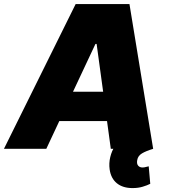

<svg xmlns="http://www.w3.org/2000/svg" viewBox="-54 -748 847 965"><path d="M178.7 0H-34.2L326.2 -727.5H596.7L715.8 0H502.9L483.9 -139.6H244.1ZM425.8 -527.3 313 -287.1H464.4L431.6 -527.3ZM612.3 197.3Q563 197.3 533.2 172.9Q503.4 148.4 497.1 103.5Q492.7 72.8 500.2 41.3Q507.8 9.8 524.2 -14.6Q540.5 -39.1 562.5 -47.9L715.8 0Q680.2 10.7 659.7 22.9Q639.2 35.2 635.7 56.6Q632.3 74.7 640.1 84.2Q647.9 93.8 662.1 93.8Q671.4 93.8 679 91.3Q686.5 88.9 693.4 87.9L701.2 175.8Q686 183.6 663.3 190.4Q640.6 197.3 612.3 197.3Z"/></svg>

Font: Inter Tight Black
Style: Italic
Weight: 900
Italic angle: -9.39999°
Designer: Rasmus Andersson
Foundry: rsms
Version: Version 3.004; ttfautohint (v1.8.4.7-5d5b)